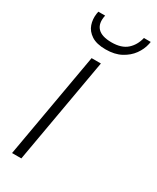

<svg xmlns="http://www.w3.org/2000/svg" viewBox="-181 -750 660 806"><g transform="rotate(30 149.0 -347.5)"><path d="M27 0 117 -512H162L72 0ZM149 -573Q105 -573 80 -589.5Q55 -606 46.5 -631Q38 -656 42 -684L44 -695H77Q68 -654 88 -632.5Q108 -611 156 -611Q204 -611 230 -634Q256 -657 265 -695H298L296 -684Q290 -656 272 -631Q254 -606 223.5 -589.5Q193 -573 149 -573Z"/></g></svg>

Font: DM Sans 12pt ExtraLight
Style: Italic
Weight: 250
Italic angle: -10°
Version: Version 4.004;gftools[0.9.30]